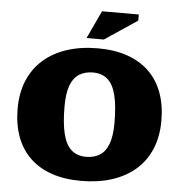

<svg xmlns="http://www.w3.org/2000/svg" viewBox="-61 -974 992 1046"><g transform="rotate(5 435.5 -451.0)"><path d="M451 -713Q541.5 -713 611.8 -688.5Q682 -664 730.2 -617.5Q778.5 -571 803.5 -503.5Q828.5 -436 828.5 -350Q828.5 -263.5 800.2 -195.8Q772 -128 718.5 -81.2Q665 -34.5 589.5 -10Q514 14.5 420 14.5Q329.5 14.5 259.2 -9.8Q189 -34 140.8 -80.5Q92.5 -127 67.5 -194.5Q42.5 -262 42.5 -348.5Q42.5 -434.5 71 -502.2Q99.5 -570 153 -617Q206.5 -664 281.8 -688.5Q357 -713 451 -713ZM436.5 -118.5Q480 -118.5 511 -137.8Q542 -157 558.5 -200.2Q575 -243.5 575 -315.5Q575 -408.5 560.5 -466.8Q546 -525 515 -552.2Q484 -579.5 435 -579.5Q391.5 -579.5 360.2 -560.2Q329 -541 312.5 -498Q296 -455 296 -383Q296 -290 310.5 -231.8Q325 -173.5 356.2 -146Q387.5 -118.5 436.5 -118.5ZM383 -763.5 454.5 -916H655.5V-882.5L477.5 -763.5Z"/></g></svg>

Font: Newsreader 9pt ExtraBold
Style: Regular
Weight: 800
Designer: Hugues Gentile
Foundry: Production Type
Version: Version 1.003